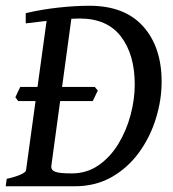

<svg xmlns="http://www.w3.org/2000/svg" viewBox="-21 -650 602 670"><path d="M320.3 -334 302.7 -297.4H42.5L32.7 -310.5Q35.6 -317.9 40.8 -328.4Q45.9 -338.9 49.8 -346.7H309.6ZM543 -365.2Q543 -300.8 522.9 -236.1Q502.9 -171.4 464.1 -117.9Q425.3 -64.5 368.9 -32.2Q312.5 0 239.7 0H-1L2.4 -25.9Q33.2 -32.7 51.3 -41Q69.3 -49.3 69.8 -55.7L141.6 -577.1L68.8 -568.4V-604Q124.5 -617.2 182.6 -623.5Q240.7 -629.9 291 -629.9Q414.1 -629.9 478.5 -557.9Q543 -485.8 543 -365.2ZM257.3 -585.4Q250 -585.4 242.7 -585Q235.4 -584.5 228 -584.5L158.2 -71.8Q156.2 -57.1 170.7 -51Q185.1 -44.9 229.5 -44.9Q282.2 -44.9 323.2 -73.5Q364.3 -102.1 392.3 -148.4Q420.4 -194.8 434.8 -249.3Q449.2 -303.7 449.2 -355Q449.2 -459.5 401.1 -522.5Q353 -585.4 257.3 -585.4Z"/></svg>

Font: Gentium Book Plus
Style: Italic
Weight: 400
Italic angle: -8°
Designer: Victor Gaultney, Annie Olsen, Iska Routamaa, Becca Hirsbrunner
Foundry: SIL International
Version: Version 6.101